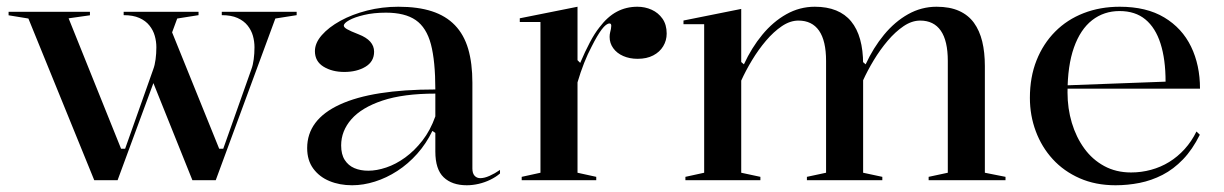

<svg xmlns="http://www.w3.org/2000/svg" viewBox="-20 -535 3635 570"><path d="M487.4 -447.7 630.7 -93.5H642.8L726.1 -328.8Q731 -341.7 733.2 -358.9Q735.5 -376.1 735.5 -394.7Q735.5 -411.9 730.9 -428.5Q726.2 -445.2 715 -459.3Q703.7 -473.4 685 -481.7Q666.3 -490 638.4 -490V-500H860.7V-490L797.4 -480L620.5 0H551.2L430.7 -300ZM259.8 0 64.3 -480 5.5 -489.6V-500H247V-489.6L183.7 -480.6L339.4 -93.5H351.5L434.8 -328.8Q439.7 -341.7 441.9 -358.9Q444.2 -376.1 444.2 -394.7Q444.2 -411.9 439.5 -428.5Q434.9 -445.2 423.6 -459.3Q412.4 -473.4 393.7 -481.7Q375 -490 347.1 -490V-500H569.4V-490L506.1 -480L329.1 0Z M1162.6 -515Q1221 -515 1262.3 -501.5Q1303.7 -488 1330.6 -460.1Q1357.5 -432.1 1370 -389.6Q1382.4 -347 1382.4 -289.4V-34.8Q1382.4 -20.5 1388.9 -13.3Q1395.4 -6.1 1405.8 -6.1Q1418 -6.1 1433.3 -12.9Q1448.7 -19.7 1464.4 -30.6V-20Q1452.1 -9.4 1435.6 -1.4Q1419.2 6.6 1401.1 10.8Q1383 15 1365.7 15Q1322 15 1297.2 -8.6Q1272.4 -32.2 1272.4 -85.1Q1272.4 -104.7 1272.4 -114.1Q1272.4 -123.5 1272.4 -128.8Q1272.4 -134.2 1272.4 -140.4L1263.7 -146.4Q1245.2 -108.3 1218.4 -78.3Q1191.7 -48.3 1159.5 -27.5Q1127.4 -6.7 1093 4.1Q1058.6 15 1025.4 15Q988.1 15 958.1 2.5Q928.1 -9.9 910 -34.5Q891.9 -59.1 891.9 -95.3Q891.9 -179.9 988.8 -224.6Q1085.7 -269.4 1272.4 -269.4Q1272.4 -353.6 1259.3 -403.5Q1246.1 -453.3 1214.1 -475.4Q1182.2 -497.4 1125.7 -497.4Q1089.2 -497.4 1060.8 -490.6Q1032.4 -483.9 1016.6 -475Q1000.7 -466.2 1000.7 -458.8Q1000.7 -454 1010.2 -448.4Q1019.6 -442.8 1044.8 -433Q1090.6 -415.3 1090.6 -381.5Q1090.6 -352.1 1064.8 -336.7Q1039.1 -321.4 1002.1 -321.4Q966.2 -321.4 940.6 -337Q914.9 -352.7 914.9 -383.2Q914.9 -407.3 935.3 -430.6Q955.6 -453.9 990.5 -473.2Q1025.4 -492.4 1069.9 -503.7Q1114.3 -515 1162.6 -515ZM1272.4 -257.1Q1177.5 -257.1 1115.4 -236.4Q1053.3 -215.6 1023.1 -180.9Q992.8 -146.2 992.8 -103.2Q992.8 -76.7 1003.4 -60.2Q1014 -43.6 1032 -35.9Q1050.1 -28.2 1073.2 -28.2Q1098.4 -28.2 1126.8 -37.8Q1155.2 -47.3 1182.9 -67.4Q1210.5 -87.4 1234.1 -117.7Q1257.7 -148 1272.4 -189.5Z M1528.8 0V-10L1584.5 -22.2V-469.7H1523.1V-480.7L1694.5 -515V-356.3L1702.5 -348.3Q1716.9 -382.2 1731.1 -409Q1745.2 -435.9 1759.4 -453.6Q1783.6 -485.7 1811.3 -500.3Q1839 -515 1872.2 -515Q1895 -515 1914.6 -506.1Q1934.3 -497.2 1946.7 -479.6Q1959.2 -461.9 1959.2 -435.4Q1959.2 -414.7 1948.8 -397.6Q1938.5 -380.5 1919.3 -370.5Q1900.1 -360.4 1872.9 -360.4Q1849.1 -360.4 1830.2 -368.7Q1811.3 -377 1800.6 -391.9Q1789.8 -406.8 1789.8 -425.2Q1789.8 -432.7 1791.2 -438.2Q1792.6 -443.8 1793.7 -449.1Q1794.7 -454.5 1794.7 -458.3Q1794.7 -465.3 1789.6 -465.3Q1779.7 -465.3 1766.4 -447.7Q1753.2 -430.2 1736.2 -396.3Q1725.1 -375.6 1714.1 -348Q1703.2 -320.4 1694.5 -290.5V-22.2L1750.1 -10V0Z M2014.8 0V-10L2070.5 -22.2V-463.1H2009.1V-474.1L2180.5 -508.5V-350.9L2188.5 -344Q2211.1 -393.1 2243 -431.8Q2275 -470.6 2314.5 -492.8Q2354.1 -515 2399 -515Q2435.2 -515 2462.2 -504Q2489.3 -493 2506.9 -471.4Q2524.6 -449.9 2533.5 -418Q2542.4 -386 2542.4 -344.1V-22.2L2599.4 -10V0H2375.5V-10L2432.4 -22.2V-354.1Q2432.4 -413.9 2411.6 -443.9Q2390.7 -473.9 2350.4 -473.9Q2325.6 -473.9 2301.1 -457.3Q2276.6 -440.7 2254 -414.1Q2231.4 -387.4 2212.6 -356.3Q2193.8 -325.1 2180.5 -295.7V-22.2L2237.4 -10V0ZM2736.9 0V-10L2793.8 -22.2V-354.1Q2793.8 -413.9 2773 -443.9Q2752.1 -473.9 2711.8 -473.9Q2687 -473.9 2662.5 -457.3Q2638 -440.7 2615.4 -414.1Q2592.8 -387.4 2574 -356.3Q2555.2 -325.1 2541.9 -295.7V-350.9L2549.9 -344Q2572.5 -393.1 2604.4 -431.8Q2636.4 -470.6 2675.9 -492.8Q2715.5 -515 2760.4 -515Q2799.7 -515 2827.1 -502.7Q2854.6 -490.4 2871.4 -467.3Q2888.1 -444.2 2896 -411.9Q2903.8 -379.5 2903.8 -338.9V-22.2L2965.1 -10V0Z M3304.2 -515Q3383.6 -515 3436.4 -483.2Q3489.3 -451.5 3515.9 -396.7Q3542.5 -341.9 3542.5 -271.7H3147.5V-281.7L3440.3 -292.6Q3440.3 -358.9 3425.3 -405.7Q3410.4 -452.5 3380.4 -477.3Q3350.4 -502.2 3303.7 -502.2Q3257.2 -502.2 3222.2 -475Q3187.3 -447.7 3168.3 -394Q3149.2 -340.2 3149.2 -260.2Q3149.2 -213 3162 -170.3Q3174.8 -127.6 3198.9 -94.4Q3222.9 -61.2 3258.1 -42.1Q3293.2 -23 3337.9 -23Q3368.3 -23 3397.2 -30.9Q3426 -38.7 3451 -54.1Q3476.1 -69.5 3496.7 -92.2Q3517.4 -114.9 3532 -144.6L3542 -135Q3520.1 -90.9 3492 -61.8Q3464 -32.7 3431.2 -15.8Q3398.4 1 3363.1 8Q3327.7 15 3291.8 15Q3232.4 15 3185.3 -5.8Q3138.1 -26.6 3105.3 -62.5Q3072.5 -98.3 3055 -145.3Q3037.5 -192.2 3037.5 -244.5Q3037.5 -306.1 3057.2 -355.7Q3076.9 -405.3 3112.5 -441.1Q3148 -476.9 3196.9 -495.9Q3245.8 -515 3304.2 -515Z"/></svg>

Font: Kalnia Thin
Style: Regular
Weight: 100
Version: Version 1.105